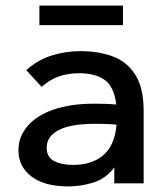

<svg xmlns="http://www.w3.org/2000/svg" viewBox="-20 -656 590 687"><path d="M224 11Q139 11 92.5 -24.5Q46 -60 46 -118Q46 -167 78.5 -205Q111 -243 172 -264Q233 -285 317 -285Q333 -285 353.5 -284.5Q374 -284 396 -282Q388 -347 354 -370.5Q320 -394 263 -394Q225 -394 192 -383Q159 -372 129 -345L74 -405Q114 -441 163.5 -457Q213 -473 268 -473Q333 -473 384 -454Q435 -435 464.5 -388Q494 -341 494 -258V0H389V-57Q359 -17 314.5 -3Q270 11 224 11ZM147 -128Q147 -93 174 -79.5Q201 -66 241 -66Q310 -66 350.5 -101.5Q391 -137 397 -210Q377 -212 356 -212.5Q335 -213 319 -213Q233 -213 190 -190.5Q147 -168 147 -128ZM121 -566V-636H420V-566Z"/></svg>

Font: Inconsolata SemiExpanded SemiBold
Style: Regular
Weight: 600
Width: 6
Monospace: yes
Designer: Raph Levien, Cyreal, Brenton Simpson
Foundry: Raph Levien, Cyreal, Google
Version: Version 3.001; ttfautohint (v1.8.2.53-6de2)